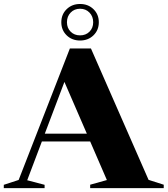

<svg xmlns="http://www.w3.org/2000/svg" viewBox="-32 -968 863 988"><path d="M732.5 -42.5 810.5 -17.5V0H432V-17.5L518 -41.5L432 -240H183.5L108 -40.5L197.5 -17V0H-12.5V-17L64 -42L327.5 -718.5H436ZM198.5 -280H415L299.5 -546.5ZM380 -947.5Q421.5 -947.5 449 -920.8Q476.5 -894 476.5 -853.5Q476.5 -813 449 -786.2Q421.5 -759.5 380 -759.5Q338.5 -759.5 311 -786.2Q283.5 -813 283.5 -853.5Q283.5 -894 311 -920.8Q338.5 -947.5 380 -947.5ZM380 -786Q409.5 -786 428.5 -805Q447.5 -824 447.5 -853.5Q447.5 -883.5 428.5 -903.2Q409.5 -923 380 -923Q350.5 -923 331.5 -903.2Q312.5 -883.5 312.5 -853.5Q312.5 -824 331.5 -805Q350.5 -786 380 -786Z"/></svg>

Font: Newsreader Display
Style: Bold
Weight: 700
Designer: Hugues Gentile
Foundry: Production Type
Version: Version 1.001